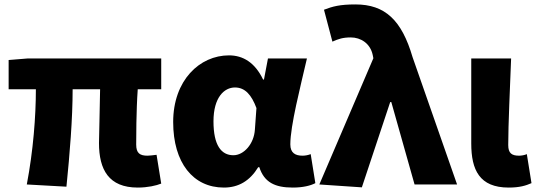

<svg xmlns="http://www.w3.org/2000/svg" viewBox="-20 -833 2426 867"><path d="M602 14C647 14 686 5 708 -4L687 -134C671 -132 656 -130 646 -130C612 -130 595 -141 595 -180C595 -204 595 -333 602 -430H708V-569H105L19 -562V-430H142C142 -307 130 -152 101 0L280 10C295 -138 308 -296 308 -430H432C431 -338 427 -219 427 -187C427 -67 471 14 602 14Z M991 14C1057 14 1108 -16 1146 -78H1151C1173 -10 1221 14 1302 14C1349 14 1383 5 1404 -6L1383 -137C1370 -132 1357 -130 1346 -130C1314 -130 1291 -142 1291 -181C1291 -265 1336 -439 1366 -569H1190L1172 -474H1168C1131 -551 1077 -583 1014 -583C882 -583 762 -471 762 -282C762 -98 852 14 991 14ZM1034 -132C979 -132 944 -177 944 -285C944 -394 993 -438 1041 -438C1087 -438 1116 -404 1138 -345L1131 -248C1127 -183 1081 -132 1034 -132Z M1614 13 1742 -372H1747L1852 0H2044L1843 -575C1794 -742 1719 -813 1585 -813C1514 -813 1482 -804 1443 -789L1481 -645C1508 -657 1528 -664 1564 -664C1609 -664 1652 -637 1663 -585L1666 -570L1422 0Z M2277 14C2327 14 2355 5 2380 -6L2359 -137C2348 -132 2333 -130 2324 -130C2291 -130 2275 -141 2275 -178C2275 -269 2283 -438 2288 -569H2108V-185C2108 -66 2145 14 2277 14Z"/></svg>

Font: Noto Sans CJK Black
Style: Bold
Weight: 900
Designer: Ryoko NISHIZUKA (kana & ideographs); Paul D. Hunt (Latin, Greek & Cyrillic); Wenlong ZHANG (bopomofo); Sandoll Communica
Foundry: Adobe Systems Incorporated
Version: Version 1.000;PS 1;hotconv 1.0.78;makeotf.lib2.5.61930